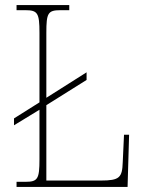

<svg xmlns="http://www.w3.org/2000/svg" viewBox="-20 -734 574 754"><path d="M45 0H481L487 -205H467L462 -97C460 -37 450 -25 376 -25H162V-321L320 -420V-450L162 -350V-605C162 -683 168 -694 218 -694H252V-714H45V-694H79C128 -694 135 -683 135 -605V-332L35 -269V-242L135 -303V-108C135 -31 128 -20 80 -20H45Z"/></svg>

Font: Noto Serif SemiCondensed Thin
Style: Regular
Weight: 100
Width: 4
Designer: Monotype Design Team
Foundry: Monotype Imaging Inc.
Version: Version 2.015